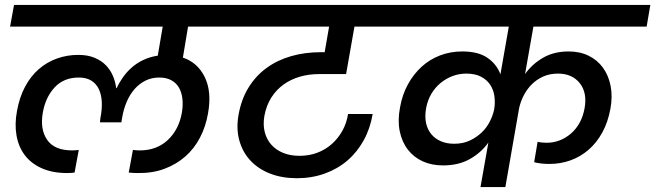

<svg xmlns="http://www.w3.org/2000/svg" viewBox="-20 -760 2662 780"><path d="M825 -299Q816 -246 792.5 -201Q769 -156 732.5 -124Q696 -92 647.5 -74Q599 -56 539 -57Q532 -57 521.5 -57.5Q511 -58 503 -59L520 -151Q526 -150 533.5 -149.5Q541 -149 548 -149Q617 -149 662 -191.5Q707 -234 719 -303Q724 -333 721 -359Q718 -385 707 -404Q696 -423 676 -434Q656 -445 627 -445Q596 -445 571 -432.5Q546 -420 527 -398.5Q508 -377 495 -347Q482 -317 476 -281L473 -263H386L388 -281Q395 -316 393.5 -346Q392 -376 381.5 -398Q371 -420 351 -432.5Q331 -445 300 -445Q239 -445 202 -405Q165 -365 154 -303Q142 -235 171.5 -192Q201 -149 273 -149Q279 -149 285.5 -149.5Q292 -150 300 -151L283 -59Q274 -58 267.5 -57.5Q261 -57 253 -57Q193 -57 149.5 -76.5Q106 -96 80.5 -130Q55 -164 47 -210Q39 -256 49 -309Q59 -365 82 -408Q105 -451 138 -479.5Q171 -508 212 -522.5Q253 -537 298 -537Q337 -537 365 -525Q393 -513 411 -494Q429 -475 439 -451Q449 -427 452 -402H454Q464 -424 479.5 -446Q495 -468 515.5 -486Q536 -504 562.5 -516.5Q589 -529 621 -534L641 -652H21L37 -740H991L975 -652H744L723 -526Q783 -506 812 -446.5Q841 -387 825 -299Z M941 -740H1637L1621 -652H1420L1386 -459H1275Q1235 -459 1198.5 -448.5Q1162 -438 1132.5 -417Q1103 -396 1082.5 -364Q1062 -332 1054 -289Q1048 -253 1055.5 -223.5Q1063 -194 1082 -172.5Q1101 -151 1130 -139Q1159 -127 1197 -127Q1236 -127 1269 -139.5Q1302 -152 1327.5 -174.5Q1353 -197 1370.5 -228Q1388 -259 1394 -297H1494Q1484 -238 1457.5 -190Q1431 -142 1391.5 -108Q1352 -74 1299.5 -55Q1247 -36 1186 -36Q1126 -36 1078 -54.5Q1030 -73 998 -107Q966 -141 952.5 -188.5Q939 -236 949 -293Q960 -356 989.5 -404Q1019 -452 1063 -484Q1107 -516 1163 -532Q1219 -548 1284 -548H1299L1317 -652H925Z M1964 -181Q1935 -140 1889 -114Q1843 -88 1780 -88Q1734 -88 1697.5 -104.5Q1661 -121 1637 -152Q1613 -183 1604 -226.5Q1595 -270 1605 -323Q1614 -375 1637 -417Q1660 -459 1693 -489Q1726 -519 1768 -535Q1810 -551 1858 -551Q1923 -551 1960.5 -525Q1998 -499 2013 -458L2047 -652H1574L1589 -740H2622L2607 -652H2147L2113 -459Q2141 -499 2185.5 -525Q2230 -551 2290 -551Q2336 -551 2371.5 -533.5Q2407 -516 2429.5 -485Q2452 -454 2460.5 -411.5Q2469 -369 2460 -319Q2450 -264 2427 -222Q2404 -180 2371 -151.5Q2338 -123 2297.5 -108.5Q2257 -94 2212 -94Q2177 -94 2150 -101L2164 -184Q2172 -182 2181.5 -181Q2191 -180 2201 -180Q2228 -180 2253 -189.5Q2278 -199 2299 -217Q2320 -235 2334.5 -261Q2349 -287 2355 -321Q2366 -384 2335 -422.5Q2304 -461 2247 -461Q2213 -461 2186.5 -449Q2160 -437 2140.5 -417.5Q2121 -398 2108 -373Q2095 -348 2089 -321L2033 0H1932ZM1825 -176Q1861 -176 1888.5 -189Q1916 -202 1936.5 -221.5Q1957 -241 1969.5 -265.5Q1982 -290 1987 -313L1988 -319Q1992 -344 1988.5 -369.5Q1985 -395 1971.5 -415.5Q1958 -436 1934 -448.5Q1910 -461 1874 -461Q1845 -461 1818.5 -451Q1792 -441 1770 -423Q1748 -405 1732.5 -379Q1717 -353 1711 -320Q1705 -286 1711 -259.5Q1717 -233 1732.5 -214.5Q1748 -196 1771.5 -186Q1795 -176 1825 -176Z"/></svg>

Font: SVN-Poppins Medium
Style: Italic
Weight: 500
Italic angle: -10°
Designer: Ninad Kale (Devanagari), Jonny Pinhorn (Latin)
Foundry: Indian Type Foundry
Version: Version 3.002 2017; ttfautohint (v1.8.3)